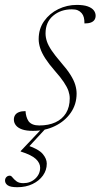

<svg xmlns="http://www.w3.org/2000/svg" viewBox="-66 -523 409 782"><path d="M4.5 239.5Q-23.5 239.5 -34.5 231.8Q-45.5 224 -45.5 212.5Q-45.5 204 -40 198.2Q-34.5 192.5 -26 192.5Q-20.5 192.5 -14.8 200Q-9 207.5 1 215.2Q11 223 29 223Q58 223 77.8 204.5Q97.5 186 97.5 160Q97.5 141 80 124.5Q62.5 108 18 94L18.5 92L105.5 0H120.5L48 78.5L47 69.5Q91.5 84.5 108 104Q124.5 123.5 124.5 143.5Q124.5 170 109 191.8Q93.5 213.5 66.5 226.5Q39.5 239.5 4.5 239.5ZM38 -70.5Q38.5 -59.5 41.5 -48.8Q44.5 -38 50.5 -29Q57 -20.5 68 -16.2Q79 -12 94 -12Q132 -12 159.8 -24.8Q187.5 -37.5 202.8 -62.2Q218 -87 218 -122.5Q218 -137 212.8 -152.5Q207.5 -168 194.2 -188Q181 -208 157 -235Q133 -262.5 118.5 -285Q104 -307.5 97.8 -326.8Q91.5 -346 91.5 -363.5Q91.5 -406 113.8 -437.2Q136 -468.5 171.5 -485.8Q207 -503 246.5 -503Q274.5 -503 291.2 -497Q308 -491 315.8 -481Q323.5 -471 323.5 -459Q323.5 -449.5 318.8 -442.2Q314 -435 304 -431.2Q294 -427.5 278 -427.5Q278 -441.5 275.5 -451.8Q273 -462 266.5 -469.5Q259.5 -477.5 250.5 -481.2Q241.5 -485 226.5 -485Q181.5 -485 150.5 -459Q119.5 -433 119.5 -387Q119.5 -371 125 -354.5Q130.5 -338 144.2 -317.5Q158 -297 182.5 -268.5Q207.5 -240 221.2 -218Q235 -196 240.5 -177.5Q246 -159 246 -142Q246 -98 222.2 -63.8Q198.5 -29.5 158.2 -9.8Q118 10 68 10Q41 10 24 4Q7 -2 -1.2 -12.5Q-9.5 -23 -9.5 -36Q-9.5 -46.5 -4.5 -54.2Q0.5 -62 11 -66.2Q21.5 -70.5 38 -70.5Z"/></svg>

Font: Newsreader 60pt ExtraLight
Style: Italic
Weight: 250
Italic angle: -17°
Designer: Hugues Gentile
Foundry: Production Type
Version: Version 1.003